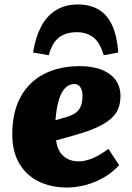

<svg xmlns="http://www.w3.org/2000/svg" viewBox="-20 -825 592 859"><path d="M337 -529Q421 -529 470 -494Q519 -459 519 -395Q519 -365 509.5 -340Q500 -315 477 -294.5Q454 -274 415.5 -256Q377 -238 317 -221L231 -197Q235 -165 249 -144Q263 -123 284.5 -113Q306 -103 330 -103Q352 -103 375 -110Q398 -117 421 -130Q444 -143 465 -159L513 -86Q489 -60 460.5 -41Q432 -22 400 -9.5Q368 3 337.5 8.5Q307 14 280 14Q208 14 152.5 -13.5Q97 -41 66 -94Q35 -147 35 -225Q35 -323 72 -391Q109 -459 177 -494Q245 -529 337 -529ZM349 -395Q349 -414 344 -426Q339 -438 331 -443.5Q323 -449 312 -449Q291 -449 273.5 -433Q256 -417 244.5 -382Q233 -347 228 -287L273 -300Q298 -307 314.5 -317.5Q331 -328 340 -346.5Q349 -365 349 -395ZM328 -805Q384 -805 422.5 -781.5Q461 -758 482.5 -710Q504 -662 509 -590L444 -578Q426 -638 395.5 -659.5Q365 -681 324 -681Q274 -681 243.5 -657Q213 -633 198 -578L128 -590Q138 -656 163.5 -705Q189 -754 230.5 -779.5Q272 -805 328 -805Z"/></svg>

Font: Literata ExtraBold
Style: Italic
Weight: 800
Italic angle: -2°
Designer: Latin by Veronika Burian and Jose Scaglione. Greek by Irene Vlachou. Cyrillic by Vera Evstafieva
Foundry: TypeTogether
Version: Version 3.002